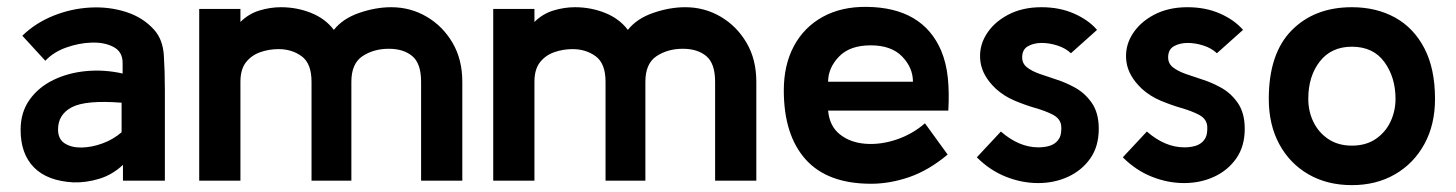

<svg xmlns="http://www.w3.org/2000/svg" viewBox="-20 -526 4238 559"><path d="M194 5Q118 1 79 -38.5Q40 -78 40 -148Q40 -199 66 -235.5Q92 -272 135 -293Q178 -314 230.5 -319Q283 -324 337 -312V-343Q337 -375 311 -389Q285 -403 247.5 -402Q210 -401 172.5 -387.5Q135 -374 112 -349L45 -422Q83 -459 135 -480Q187 -501 242.5 -504Q298 -507 347.5 -491Q397 -475 429 -439Q454 -411 457 -365Q460 -319 460 -264V0H338V-46Q307 -17 269 -5.5Q231 6 194 5ZM334 -141V-227Q230 -235 189.5 -214Q149 -193 149 -149Q149 -121 168.5 -108.5Q188 -96 217.5 -96.5Q247 -97 278.5 -108.5Q310 -120 334 -141Z M1326 0H1206V-288Q1206 -341 1180.5 -362.5Q1155 -384 1112 -384Q1068 -384 1035.5 -362.5Q1003 -341 1003 -288V0H887V-288Q887 -341 858.5 -362Q830 -383 791 -383Q763 -383 737.5 -374Q712 -365 696 -344.5Q680 -324 680 -288V0H560V-500H680V-462Q704 -486 735.5 -495.5Q767 -505 798 -505Q844 -505 885.5 -488.5Q927 -472 952 -439Q978 -472 1026 -488.5Q1074 -505 1119 -505Q1175 -505 1222 -477.5Q1269 -450 1297.5 -401.5Q1326 -353 1326 -288Z M2182 0H2062V-288Q2062 -341 2036.5 -362.5Q2011 -384 1968 -384Q1924 -384 1891.5 -362.5Q1859 -341 1859 -288V0H1743V-288Q1743 -341 1714.5 -362Q1686 -383 1647 -383Q1619 -383 1593.5 -374Q1568 -365 1552 -344.5Q1536 -324 1536 -288V0H1416V-500H1536V-462Q1560 -486 1591.5 -495.5Q1623 -505 1654 -505Q1700 -505 1741.5 -488.5Q1783 -472 1808 -439Q1834 -472 1882 -488.5Q1930 -505 1975 -505Q2031 -505 2078 -477.5Q2125 -450 2153.5 -401.5Q2182 -353 2182 -288Z M2741 -204H2391Q2395 -159 2425 -135Q2455 -111 2499 -107.5Q2543 -104 2589.5 -119.5Q2636 -135 2673 -167L2739 -76Q2684 -30 2627.5 -10.5Q2571 9 2516 9Q2389 9 2325.5 -62Q2262 -133 2262 -263Q2262 -337 2291.5 -392Q2321 -447 2375.5 -477Q2430 -507 2504 -506Q2666 -504 2720 -379Q2735 -343 2739.5 -300Q2744 -257 2741 -204ZM2515 -394Q2454 -394 2422.5 -361Q2391 -328 2391 -288H2638Q2638 -329 2606.5 -361.5Q2575 -394 2515 -394Z M2824 -68 2894 -143Q2947 -97 3003 -97Q3019 -97 3032.5 -100.5Q3046 -104 3055 -112Q3067 -123 3069 -138.5Q3071 -154 3069 -164Q3065 -182 3044.5 -192.5Q3024 -203 2994.5 -211.5Q2965 -220 2934 -233Q2903 -246 2879 -268Q2840 -305 2834.5 -346.5Q2829 -388 2850.5 -424Q2872 -460 2914 -482.5Q2956 -505 3012 -505Q3065 -505 3107 -486.5Q3149 -468 3174 -439L3098 -371Q3082 -386 3058.5 -393.5Q3035 -401 3013 -401Q2990 -401 2973 -391.5Q2956 -382 2956 -359Q2956 -341 2970 -330Q2984 -319 3006.5 -311Q3029 -303 3055.5 -294.5Q3082 -286 3106 -273Q3137 -257 3158 -227.5Q3179 -198 3179 -151Q3179 -100 3154.5 -65Q3130 -30 3090 -11.5Q3050 7 3002.5 7Q2955 7 2908.5 -11.5Q2862 -30 2824 -68Z M3249 -68 3319 -143Q3372 -97 3428 -97Q3444 -97 3457.5 -100.5Q3471 -104 3480 -112Q3492 -123 3494 -138.5Q3496 -154 3494 -164Q3490 -182 3469.5 -192.5Q3449 -203 3419.5 -211.5Q3390 -220 3359 -233Q3328 -246 3304 -268Q3265 -305 3259.5 -346.5Q3254 -388 3275.5 -424Q3297 -460 3339 -482.5Q3381 -505 3437 -505Q3490 -505 3532 -486.5Q3574 -468 3599 -439L3523 -371Q3507 -386 3483.5 -393.5Q3460 -401 3438 -401Q3415 -401 3398 -391.5Q3381 -382 3381 -359Q3381 -341 3395 -330Q3409 -319 3431.5 -311Q3454 -303 3480.5 -294.5Q3507 -286 3531 -273Q3562 -257 3583 -227.5Q3604 -198 3604 -151Q3604 -100 3579.5 -65Q3555 -30 3515 -11.5Q3475 7 3427.5 7Q3380 7 3333.5 -11.5Q3287 -30 3249 -68Z M3916 13Q3844 13 3789.5 -18.5Q3735 -50 3704.5 -106.5Q3674 -163 3674 -238Q3674 -370 3740.5 -437.5Q3807 -505 3916 -505Q3987 -505 4041.5 -475Q4096 -445 4127 -385.5Q4158 -326 4158 -238Q4158 -163 4127 -106.5Q4096 -50 4041.5 -18.5Q3987 13 3916 13ZM3916 -102Q3957 -102 3985.5 -121.5Q4014 -141 4028.5 -172Q4043 -203 4043 -238Q4043 -301 4010.5 -345.5Q3978 -390 3916 -390Q3856 -390 3822.5 -347Q3789 -304 3789 -238Q3789 -202 3804 -171Q3819 -140 3847.5 -121Q3876 -102 3916 -102Z"/></svg>

Font: Kulim Park
Style: Bold
Weight: 700
Designer: Noponies / Dale Sattler
Foundry: Noponies
Version: Version 1.000; ttfautohint (v1.8.3)